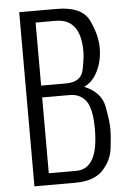

<svg xmlns="http://www.w3.org/2000/svg" viewBox="-57 -882 609 923"><g transform="rotate(-5 247.0 -420.0)"><path d="M71.3 0V-840.3H252Q374 -840.3 408 -769Q441.9 -697.8 441.9 -636.2Q441.9 -574.7 417.7 -524.9Q393.6 -475.1 351.1 -455.6Q432.6 -422.4 445.8 -350.8Q459 -279.3 459 -243.2Q459 -207 451.9 -149.4Q444.8 -91.8 402.1 -45.9Q359.4 0 266.6 0ZM278.3 -56.6Q384.8 -56.6 384.8 -249Q384.8 -347.7 356.9 -385Q329.1 -422.4 278.3 -422.4H145.5V-56.6ZM145.5 -479.5H264.6Q339.4 -479.5 350.8 -537.6Q362.3 -595.7 362.3 -625.5Q362.3 -783.7 242.2 -783.7H145.5Z"/></g></svg>

Font: Oswald-Light
Style: Light
Weight: 300
Designer: vernon adams
Foundry: vernon adams
Version: Version ; ttfautohint (v0.92.18-e454-dirty) -l 8 -r 50 -G 20